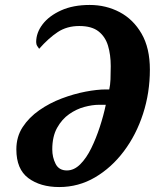

<svg xmlns="http://www.w3.org/2000/svg" viewBox="-20 -745 627 775"><path d="M219 10Q143 10 94.5 -26Q46 -62 46 -142Q46 -193 71.5 -232Q97 -271 138.5 -300Q180 -329 229 -347.5Q278 -366 325 -375Q372 -384 408 -384H421Q425 -402 426 -424.5Q427 -447 427 -478Q427 -524 416 -560.5Q405 -597 377.5 -618.5Q350 -640 300 -640Q250 -640 213 -615.5Q176 -591 138 -548Q135 -552 130.5 -559Q126 -566 126 -575Q126 -613 152 -647Q178 -681 226.5 -703Q275 -725 342 -725Q408 -725 463 -696Q518 -667 551.5 -609Q585 -551 585 -464Q585 -371 557.5 -286Q530 -201 480 -134.5Q430 -68 363.5 -29Q297 10 219 10ZM250 -57Q279 -57 304 -82Q329 -107 348.5 -147Q368 -187 383 -233Q398 -279 407 -322H379Q353 -322 321 -313.5Q289 -305 259.5 -284.5Q230 -264 210.5 -229Q191 -194 191 -142Q191 -110 204.5 -83.5Q218 -57 250 -57Z"/></svg>

Font: Noto Serif ExtraCondensed ExtraBold
Style: Italic
Weight: 800
Width: 2
Italic angle: -12°
Designer: Monotype Design Team
Foundry: Monotype Imaging Inc.
Version: Version 2.013